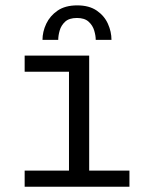

<svg xmlns="http://www.w3.org/2000/svg" viewBox="-20 -712 540 732"><path d="M74 0V-61.5H243V-438.5H74V-500H320V-61.5H473.5V0ZM274.5 -691.5Q320 -691.5 349 -671.5Q378 -651.5 391.5 -621.2Q405 -591 405 -560H345Q345 -576 339.2 -595.5Q333.5 -615 318 -629.2Q302.5 -643.5 273.5 -643.5Q243.5 -643.5 228.2 -629.2Q213 -615 207.5 -595.5Q202 -576 202 -560H142Q142 -591 156.2 -621.2Q170.5 -651.5 199.5 -671.5Q228.5 -691.5 274.5 -691.5Z"/></svg>

Font: Trispace Thin Light
Style: Regular
Weight: 300
Version: Version 1.210